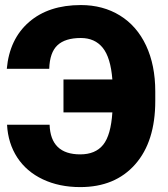

<svg xmlns="http://www.w3.org/2000/svg" viewBox="-20 -741 676 771"><path d="M179.2 -240.2Q183.1 -121.1 302.2 -121.1Q363.3 -121.1 394.3 -159.7Q425.3 -198.2 431.2 -289.6H234.9V-421.9H431.2Q424.3 -509.8 392.6 -549.1Q360.8 -588.4 304.7 -588.4Q241.7 -588.4 210.7 -559.3Q179.7 -530.3 177.7 -464.8H7.3Q18.1 -584.5 96.7 -652.6Q175.3 -720.7 304.7 -720.7Q393.6 -720.7 461.7 -678.7Q529.8 -636.7 566.7 -557.9Q603.5 -479 603.5 -374V-335.4Q603.5 -172.4 522.9 -81.1Q442.4 10.3 302.2 10.3Q217.8 10.3 152.1 -20.8Q86.4 -51.8 49.3 -108.6Q12.2 -165.5 8.3 -240.2Z"/></svg>

Font: Roboto Black
Style: Regular
Weight: 900
Designer: Google
Version: Version 2.134; 2016